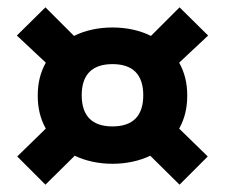

<svg xmlns="http://www.w3.org/2000/svg" viewBox="-20 -551 614 524"><path d="M287 -104C325 -104 361 -112 390 -126L470 -47L547 -124L469 -200C484 -227 491 -256 491 -290C491 -324 484 -353 469 -380L548 -454L470 -531L392 -453C362 -468 326 -476 287 -476C248 -476 212 -468 182 -453L104 -531L26 -454L105 -380C90 -353 83 -324 83 -290C83 -256 90 -227 105 -200L27 -124L104 -47L184 -126C213 -112 249 -104 287 -104ZM287 -206C231 -206 203 -235 203 -291C203 -347 231 -376 287 -376C343 -376 371 -347 371 -291C371 -235 343 -206 287 -206Z"/></svg>

Font: Ronzino
Style: Bold
Weight: 700
Designer: Nunzio Mazzaferro
Foundry: Collletttivo
Version: Version 1.000;Glyphs 3.3 (3337)